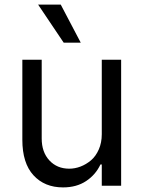

<svg xmlns="http://www.w3.org/2000/svg" viewBox="-20 -804 621 831"><path d="M255.7 -619.3 144.9 -784.1H242.9L329.5 -619.3ZM420.5 -223V-545.5H504.3V0H420.5V-92.3H414.8Q394.2 -47.9 352.8 -20.4Q311.4 7.1 252.8 7.1Q172.9 7.1 124.8 -45.5Q76.7 -98 76.7 -198.9V-545.5H160.5V-204.5Q160.5 -145.6 193.7 -109.7Q226.9 -73.9 279.8 -73.9Q304.3 -73.9 328.5 -83.1Q352.6 -92.3 373.6 -109.9Q394.5 -127.5 407.5 -157Q420.5 -186.4 420.5 -223Z"/></svg>

Font: TID UI
Style: Regular
Weight: 400
Designer: The TID Project Authors
Foundry: Bakken & Bæck
Version: Version 1.001;hotconv 1.0.109;makeotfexe 2.5.65596